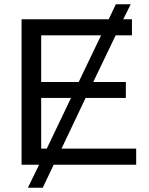

<svg xmlns="http://www.w3.org/2000/svg" viewBox="-20 -779 707 908"><path d="M182.1 108.9H111.8L165 0H82V-688H494.1L527.8 -758.8H598.1L563 -688H604V-611.8H526.9L420.9 -391.1H575.2V-315.9H384.8L271 -76.2H624V0H233.9ZM174.8 -611.8V-391.1H352.1L458 -611.8ZM174.8 -315.9V-76.2H201.2L315.9 -315.9Z"/></svg>

Font: Libra Sans Modern
Style: Regular
Weight: 400
Foundry: Stefan Peev, Context Ltd
Version: Version 1.000